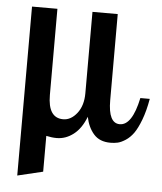

<svg xmlns="http://www.w3.org/2000/svg" viewBox="-50 -544 637 754"><g transform="rotate(5 269.0 -167.0)"><path d="M284.2 -500H383.8V-160.2Q383.8 -69.8 429.2 -69.8Q478 -69.8 501 -179.2H538.1Q529.8 -131.3 516.4 -95.9Q502.9 -60.5 489.3 -41.5Q475.6 -22.5 458.3 -11.2Q440.9 0 427.7 2.9Q414.6 5.9 398.9 5.9Q356.4 5.9 333.3 -20.3Q310.1 -46.4 301.8 -87.9Q283.7 -41 253.2 -17.6Q222.7 5.9 187 5.9Q168 5.9 146 1V142.1L45.9 166V-500H146V-160.2Q146 -69.8 206.1 -69.8Q236.8 -69.8 260.5 -100.1Q284.2 -130.4 284.2 -179.2Z"/></g></svg>

Font: Lobster Two
Style: Regular
Weight: 400
Designer: Pablo Impallari
Foundry: Pablo Impallari. www.impallari.com
Version: Version 1.006